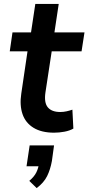

<svg xmlns="http://www.w3.org/2000/svg" viewBox="-20 -670 453 984"><path d="M257 10Q193 10 152 -15Q111 -40 95.5 -85Q80 -130 89 -190L121 -407H30L44 -504H139L161 -650H281L259 -504H413L398 -407H245L213 -197Q205 -144 225 -120Q245 -96 289 -96Q305 -96 321 -99.5Q337 -103 351 -108L356 -11Q337 0 310 5Q283 10 257 10ZM168 294 130 257Q155 236 166 214Q177 192 180 166L202 182H116L132 75H257L246 155Q238 199 221.5 232.5Q205 266 168 294Z"/></svg>

Font: Nunitoga
Style: Bold Italic
Weight: 700
Italic angle: -9°
Designer: Vernon Adams
Foundry: Vernon Adams
Version: Version 1.0